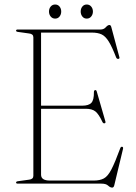

<svg xmlns="http://www.w3.org/2000/svg" viewBox="-20 -834 618 872"><path d="M53 -695Q53 -700 61 -700H436.5Q451.5 -700 460.5 -710.2Q469.5 -720.5 477 -720.5Q483 -720.5 485.5 -711L522 -575Q524.5 -567.5 517.5 -566.5Q510.5 -566 507.5 -573Q489 -621 474 -645.2Q459 -669.5 441.5 -677.8Q424 -686 397 -686H166.5V-354H352.5Q383 -354 395 -367Q407 -380 406.5 -415.5Q406.5 -423.5 411.5 -424.5Q417.5 -427 420 -416.5L458.5 -283Q461 -275 454.5 -274Q449 -273 445.5 -279.5Q428.5 -316 413.2 -328Q398 -340 369.5 -340H166.5V-40.5Q166.5 -14 206.5 -14H406Q434 -14 452 -23.8Q470 -33.5 486.2 -65Q502.5 -96.5 526 -160.5Q528.5 -167.5 533.5 -167.5Q541 -167.5 538.5 -157L499 7.5Q496.5 18 489.5 18Q480.5 18 471 9Q461.5 0 440.5 0H61Q53 0 53 -5Q53 -10 62 -11L112 -18Q131.5 -20 131.5 -35.5V-664.5Q131.5 -680 112 -682L62 -689Q53 -690 53 -695ZM230.5 -749.5Q218 -749.5 210.2 -759Q202.5 -768.5 202.5 -781.5Q202.5 -795 210.2 -804.2Q218 -813.5 230.5 -813.5Q243 -813.5 250.5 -804.2Q258 -795 258 -781.5Q258 -768.5 250.5 -759Q243 -749.5 230.5 -749.5ZM374 -749.5Q361.5 -749.5 354 -759Q346.5 -768.5 346.5 -781.5Q346.5 -795 354 -804.2Q361.5 -813.5 374 -813.5Q386.5 -813.5 394.2 -804.2Q402 -795 402 -781.5Q402 -768.5 394.2 -759Q386.5 -749.5 374 -749.5Z"/></svg>

Font: Fraunces 72pt S000 Thin
Style: Regular
Weight: 100
Version: Version 1.000; ttfautohint (v1.8.3)